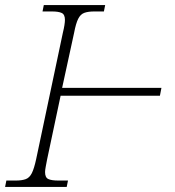

<svg xmlns="http://www.w3.org/2000/svg" viewBox="-35 -734 687 754"><path d="M-15 0 -10 -25H27Q51 -25 66 -30.5Q81 -36 90 -54Q99 -72 107 -109L212 -606Q216 -622 218 -635Q220 -648 220 -656Q220 -677 207.5 -683Q195 -689 169 -689H132L137 -714H378L373 -689H335Q311 -689 296 -683.5Q281 -678 272 -660Q263 -642 256 -605L209 -389H599L593 -358H203L150 -108Q147 -92 144.5 -79Q142 -66 142 -58Q142 -37 154.5 -31Q167 -25 194 -25H232L227 0Z"/></svg>

Font: Noto Serif ExtraLight
Style: Italic
Weight: 200
Italic angle: -12°
Designer: Monotype Design Team
Foundry: Monotype Imaging Inc.
Version: Version 2.014; ttfautohint (v1.8.4.7-5d5b)